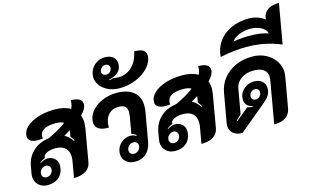

<svg xmlns="http://www.w3.org/2000/svg" viewBox="-110 -1292 2634 1621"><g transform="rotate(-15 1206.5 -481.5)"><path d="M553 -485Q565 -455 565 -417Q565 -404 561 -374L511 -87Q503 -41 463 -16Q423 9 359 9L383 -128Q387 -147 387 -168Q387 -220 357.5 -247.5Q328 -275 271 -275Q228 -275 198 -261Q168 -247 166 -227L165 -218Q136 -207 118 -190L120 -186Q155 -209 186 -209Q223 -209 247.5 -185.5Q272 -162 272 -127Q272 -65 234 -28Q196 9 131 9Q82 9 51 -21Q20 -51 20 -97Q20 -104 22 -118L33 -182Q47 -260 101.5 -310Q156 -360 240 -371Q339 -417 399 -463Q376 -479 330 -479Q190 -479 190 -396Q190 -385 191 -382Q168 -379 150 -379Q109 -379 86 -393.5Q63 -408 63 -435Q63 -479 101 -515Q139 -551 204.5 -572Q270 -593 350 -593Q434 -593 487 -561Q502 -590 502 -623V-633Q601 -633 601 -572Q601 -533 553 -485ZM446 -298Q439 -313 420 -337L426 -371Q428 -385 428 -391L373 -357Q408 -340 441 -294ZM99 -97Q99 -80 110 -69Q121 -58 138 -58Q162 -58 178.5 -74.5Q195 -91 195 -114Q195 -131 183.5 -142Q172 -153 155 -153Q133 -153 116 -136Q99 -119 99 -97Z M786 -88Q786 -122 803 -150.5Q820 -179 849 -196Q878 -213 912 -213Q924 -213 937.5 -209Q951 -205 959 -199L964 -205Q956 -212 944.5 -218Q933 -224 923 -225L949 -374Q952 -394 952 -408Q952 -443 934 -459Q916 -475 875 -475Q821 -475 787.5 -437.5Q754 -400 754 -338Q754 -331 755 -327Q698 -325 666.5 -345Q635 -365 635 -404Q635 -455 670 -498.5Q705 -542 764 -567.5Q823 -593 891 -593Q987 -593 1039 -549.5Q1091 -506 1091 -426Q1091 -401 1087 -378L1043 -128Q1032 -62 993 -26.5Q954 9 895 9Q847 9 816.5 -18Q786 -45 786 -88ZM960 -115Q960 -132 949 -142.5Q938 -153 920 -153Q897 -153 880 -136Q863 -119 863 -96Q863 -79 874 -68.5Q885 -58 903 -58Q926 -58 943 -75Q960 -92 960 -115Z M736 -772Q736 -810 754.5 -841.5Q773 -873 804.5 -891Q836 -909 874 -909Q919 -909 945 -886.5Q971 -864 971 -826Q971 -782 942 -755Q913 -728 861 -718L862 -712Q866 -713 878 -715Q890 -717 900 -721Q913 -716 949 -716Q988 -716 1024.5 -736Q1061 -756 1088.5 -796Q1116 -836 1126 -893Q1177 -893 1202.5 -878.5Q1228 -864 1228 -831Q1228 -778 1186 -730Q1144 -682 1075 -653Q1006 -624 929 -624Q873 -624 829 -645Q785 -666 760.5 -700Q736 -734 736 -772ZM898 -812Q898 -827 887.5 -836.5Q877 -846 861 -846Q841 -846 826 -831Q811 -816 811 -797Q811 -782 821.5 -773Q832 -764 849 -764Q869 -764 883.5 -778.5Q898 -793 898 -812Z M1667 -485Q1679 -455 1679 -417Q1679 -404 1675 -374L1625 -87Q1617 -41 1577 -16Q1537 9 1473 9L1497 -128Q1501 -147 1501 -168Q1501 -220 1471.5 -247.5Q1442 -275 1385 -275Q1342 -275 1312 -261Q1282 -247 1280 -227L1279 -218Q1250 -207 1232 -190L1234 -186Q1269 -209 1300 -209Q1337 -209 1361.5 -185.5Q1386 -162 1386 -127Q1386 -65 1348 -28Q1310 9 1245 9Q1196 9 1165 -21Q1134 -51 1134 -97Q1134 -104 1136 -118L1147 -182Q1161 -260 1215.5 -310Q1270 -360 1354 -371Q1453 -417 1513 -463Q1490 -479 1444 -479Q1304 -479 1304 -396Q1304 -385 1305 -382Q1282 -379 1264 -379Q1223 -379 1200 -393.5Q1177 -408 1177 -435Q1177 -479 1215 -515Q1253 -551 1318.5 -572Q1384 -593 1464 -593Q1548 -593 1601 -561Q1616 -590 1616 -623V-633Q1715 -633 1715 -572Q1715 -533 1667 -485ZM1560 -298Q1553 -313 1534 -337L1540 -371Q1542 -385 1542 -391L1487 -357Q1522 -340 1555 -294ZM1213 -97Q1213 -80 1224 -69Q1235 -58 1252 -58Q1276 -58 1292.5 -74.5Q1309 -91 1309 -114Q1309 -131 1297.5 -142Q1286 -153 1269 -153Q1247 -153 1230 -136Q1213 -119 1213 -97Z M1722 -84Q1722 -90 1724 -106L1769 -360Q1781 -429 1823.5 -482Q1866 -535 1931.5 -564Q1997 -593 2077 -593Q2141 -593 2193.5 -566Q2246 -539 2276.5 -493Q2307 -447 2307 -393Q2307 -377 2304 -360L2257 -92Q2248 -42 2210.5 -16.5Q2173 9 2109 9L2174 -363Q2176 -371 2176 -387Q2176 -430 2145.5 -453Q2115 -476 2058 -476Q1993 -476 1948.5 -445Q1904 -414 1895 -363L1857 -148L1811 -104L1816 -99L1926 -190Q1952 -181 1973 -183V-188Q1942 -194 1924.5 -214Q1907 -234 1907 -262Q1907 -315 1945 -350.5Q1983 -386 2038 -386Q2082 -386 2108 -362.5Q2134 -339 2134 -300Q2134 -268 2119 -242.5Q2104 -217 2066 -186L1832 9Q1781 9 1751.5 -16Q1722 -41 1722 -84ZM2064 -287Q2064 -302 2054 -311.5Q2044 -321 2028 -321Q2007 -321 1992 -305.5Q1977 -290 1977 -269Q1977 -254 1987 -244.5Q1997 -235 2013 -235Q2035 -235 2049.5 -250Q2064 -265 2064 -287Z M2130 -911Q2173 -911 2211 -897.5Q2249 -884 2269 -864L2273 -884Q2282 -928 2318 -950Q2354 -972 2413 -972L2352 -624Q2213 -684 2050 -684Q1942 -684 1820 -658Q1825 -733 1866 -790.5Q1907 -848 1976 -879.5Q2045 -911 2130 -911ZM2102 -768Q2201 -768 2264 -745Q2258 -778 2217.5 -801Q2177 -824 2120 -824Q2073 -824 2026 -806Q1979 -788 1960 -757Q2032 -768 2102 -768Z"/></g></svg>

Font: K2D ExtraBold
Style: Italic
Weight: 800
Italic angle: -10°
Designer: Katatrad Aksorn Co.,Ltd.
Foundry: Cadson Demak Co.,Ltd.
Version: Version 1.000; ttfautohint (v1.6)